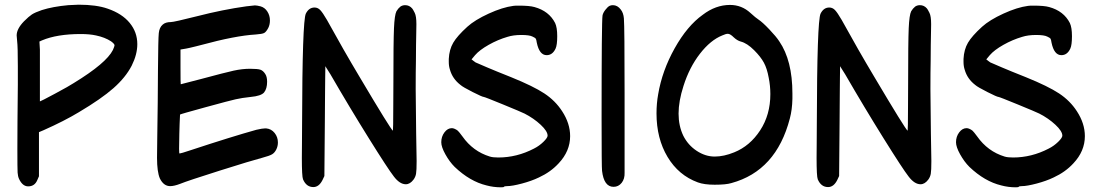

<svg xmlns="http://www.w3.org/2000/svg" viewBox="-20 -845 4694 818"><path d="M139 -78Q128 -51 100 -51Q76 -51 61 -83Q56 -94 55 -110Q54 -126 54 -212Q54 -311 56 -485V-562Q56 -646 53 -670Q51 -688 51 -694Q51 -722 82 -754Q103 -775 116 -783.5Q129 -792 158 -802Q205 -817 271 -823Q301 -825 315 -825Q391 -825 439 -808Q500 -787 532.5 -747.5Q565 -708 565 -657Q565 -613 541 -565Q515 -515 463.5 -469.5Q412 -424 316 -367Q253 -329 165 -290L146 -282V-94ZM150 -413Q153 -413 214.5 -446Q276 -479 294 -491Q433 -576 461 -632Q468 -648 468 -652Q468 -658 453 -669Q427 -686 389 -694Q362 -700 324 -700Q223 -700 159 -673L148 -668L150 -633V-611V-443Z M749 -559Q749 -486 750 -486Q752 -486 835 -508Q939 -536 975.5 -544Q1012 -552 1045 -552Q1078 -552 1089.5 -548Q1101 -544 1110 -530Q1118 -518 1118 -497Q1118 -467 1105 -451Q1092 -436 1048 -432Q1010 -428 984 -422Q961 -417 855 -388Q749 -359 747 -357Q745 -319 744 -274Q743 -244 743 -211Q743 -191 745 -191Q750 -191 792 -205Q968 -263 1072 -292Q1098 -298 1109 -298H1114Q1136 -296 1150 -278.5Q1164 -261 1164 -238Q1164 -222 1157 -208Q1150 -194 1139 -187.5Q1128 -181 1098 -173Q1052 -161 916 -118Q780 -75 748 -62Q722 -52 705 -52Q677 -52 661 -85Q649 -113 649 -173Q649 -222 650 -260Q651 -299 652 -408Q653 -517 653 -546Q654 -680 656.5 -704Q659 -728 673 -740Q685 -751 708 -751Q721 -751 820 -776Q929 -804 1029 -818Q1065 -822 1066 -822Q1074 -822 1090 -818Q1108 -813 1119 -796Q1130 -779 1130 -758Q1130 -740 1123 -726Q1114 -709 1105.5 -704.5Q1097 -700 1069 -698Q983 -693 836 -653Q829 -651 814.5 -647.5Q800 -644 789.5 -641.5Q779 -639 773 -638L749 -634Z M1354 -78Q1339 -48 1315 -48Q1285 -48 1271 -81Q1266 -93 1266 -173Q1266 -186 1266.5 -233.5Q1267 -281 1267 -317Q1268 -756 1283 -787Q1296 -813 1320 -813Q1334 -813 1344.5 -802Q1355 -791 1373 -760Q1444 -631 1511 -519Q1645 -293 1654 -288L1655 -315Q1655 -342 1655.5 -390Q1656 -438 1656 -493Q1656 -668 1658.5 -724.5Q1661 -781 1669 -797Q1676 -809 1686 -817Q1695 -823 1706 -823Q1724 -823 1736 -809Q1739 -806 1747 -790Q1754 -776 1754 -742Q1754 -730 1753.5 -710Q1753 -690 1752.5 -653.5Q1752 -617 1752 -584Q1751 -544 1751 -466Q1751 -409 1753 -277Q1755 -169 1755 -159Q1755 -118 1752.5 -104.5Q1750 -91 1742 -80Q1727 -60 1709 -60Q1683 -60 1658 -93Q1633 -125 1551 -256.5Q1469 -388 1388 -528L1366 -563V-551Q1366 -539 1365.5 -516.5Q1365 -494 1365 -466Q1365 -438 1364.5 -401Q1364 -364 1364 -328L1362 -95Z M2055 -558Q2090 -543 2158 -516Q2252 -478 2299 -447Q2346 -416 2375 -371Q2409 -319 2409 -265Q2409 -201 2360 -149Q2326 -112 2276 -89Q2245 -74 2203.5 -63Q2162 -52 2140 -52Q2129 -52 2127 -49Q2126 -47 2114 -47Q2083 -47 2053 -55Q1982 -72 1917 -134Q1895 -156 1877.5 -187.5Q1860 -219 1860 -239Q1860 -263 1873.5 -281Q1887 -299 1905 -299Q1909 -299 1915 -297Q1925 -293 1930.5 -288Q1936 -283 1950 -264Q1995 -200 2067 -178Q2080 -174 2103 -174Q2182 -174 2255 -212Q2277 -223 2295 -240.5Q2313 -258 2313 -267Q2313 -286 2283.5 -313.5Q2254 -341 2215 -361Q2201 -368 2123 -400Q2045 -432 2041 -432Q2035 -432 1993.5 -453Q1952 -474 1942 -483Q1908 -509 1897 -548Q1892 -563 1892 -581V-594Q1894 -634 1911 -663Q1928 -692 1971 -731Q2003 -760 2062 -787Q2121 -814 2167 -820Q2173 -821 2190 -821Q2236 -821 2257 -815Q2319 -798 2345 -747Q2354 -728 2354 -691Q2354 -653 2347 -638Q2334 -610 2309 -610Q2278 -610 2267 -663Q2265 -677 2262.5 -680.5Q2260 -684 2249 -689Q2236 -696 2201 -696Q2167 -696 2142 -688Q2101 -676 2062 -654Q2023 -632 2004 -610L1989 -592L1998 -585Q2008 -577 2011 -577Z M2641 -109Q2642 -83 2628.5 -66Q2615 -49 2594 -49Q2553 -49 2545 -117Q2543 -130 2543 -342Q2543 -755 2547 -779Q2549 -790 2559 -803Q2569 -816 2577 -820Q2583 -823 2591 -823Q2611 -823 2625 -804Q2636 -790 2638 -767Q2641 -731 2641 -447Z M3356 -424Q3355 -377 3345 -340Q3287 -117 3096 -65Q3073 -58 3025 -58Q2980 -58 2953 -68Q2871 -98 2824 -176.5Q2777 -255 2777 -362Q2777 -404 2784 -443Q2801 -544 2854.5 -639.5Q2908 -735 2974 -782Q3029 -824 3090 -824Q3140 -824 3177 -790Q3200 -769 3211 -762Q3228 -751 3257.5 -720Q3287 -689 3300 -669Q3356 -587 3356 -447ZM2891 -267Q2911 -227 2948 -202.5Q2985 -178 3025 -178Q3064 -178 3108 -196Q3175 -223 3218.5 -289.5Q3262 -356 3262 -444Q3262 -480 3255 -514Q3248 -553 3234.5 -578Q3221 -603 3193 -631Q3163 -661 3136 -668Q3121 -672 3106 -686Q3091 -701 3081 -701Q3072 -701 3057 -694Q3007 -674 2962 -616Q2917 -558 2892 -479Q2871 -414 2871 -361Q2871 -309 2891 -267Z M3547 -78Q3532 -48 3508 -48Q3478 -48 3464 -81Q3459 -93 3459 -173Q3459 -186 3459.5 -233.5Q3460 -281 3460 -317Q3461 -756 3476 -787Q3489 -813 3513 -813Q3527 -813 3537.5 -802Q3548 -791 3566 -760Q3637 -631 3704 -519Q3838 -293 3847 -288L3848 -315Q3848 -342 3848.5 -390Q3849 -438 3849 -493Q3849 -668 3851.5 -724.5Q3854 -781 3862 -797Q3869 -809 3879 -817Q3888 -823 3899 -823Q3917 -823 3929 -809Q3932 -806 3940 -790Q3947 -776 3947 -742Q3947 -730 3946.5 -710Q3946 -690 3945.5 -653.5Q3945 -617 3945 -584Q3944 -544 3944 -466Q3944 -409 3946 -277Q3948 -169 3948 -159Q3948 -118 3945.5 -104.5Q3943 -91 3935 -80Q3920 -60 3902 -60Q3876 -60 3851 -93Q3826 -125 3744 -256.5Q3662 -388 3581 -528L3559 -563V-551Q3559 -539 3558.5 -516.5Q3558 -494 3558 -466Q3558 -438 3557.5 -401Q3557 -364 3557 -328L3555 -95Z M4248 -558Q4283 -543 4351 -516Q4445 -478 4492 -447Q4539 -416 4568 -371Q4602 -319 4602 -265Q4602 -201 4553 -149Q4519 -112 4469 -89Q4438 -74 4396.5 -63Q4355 -52 4333 -52Q4322 -52 4320 -49Q4319 -47 4307 -47Q4276 -47 4246 -55Q4175 -72 4110 -134Q4088 -156 4070.5 -187.5Q4053 -219 4053 -239Q4053 -263 4066.5 -281Q4080 -299 4098 -299Q4102 -299 4108 -297Q4118 -293 4123.5 -288Q4129 -283 4143 -264Q4188 -200 4260 -178Q4273 -174 4296 -174Q4375 -174 4448 -212Q4470 -223 4488 -240.5Q4506 -258 4506 -267Q4506 -286 4476.5 -313.5Q4447 -341 4408 -361Q4394 -368 4316 -400Q4238 -432 4234 -432Q4228 -432 4186.5 -453Q4145 -474 4135 -483Q4101 -509 4090 -548Q4085 -563 4085 -581V-594Q4087 -634 4104 -663Q4121 -692 4164 -731Q4196 -760 4255 -787Q4314 -814 4360 -820Q4366 -821 4383 -821Q4429 -821 4450 -815Q4512 -798 4538 -747Q4547 -728 4547 -691Q4547 -653 4540 -638Q4527 -610 4502 -610Q4471 -610 4460 -663Q4458 -677 4455.5 -680.5Q4453 -684 4442 -689Q4429 -696 4394 -696Q4360 -696 4335 -688Q4294 -676 4255 -654Q4216 -632 4197 -610L4182 -592L4191 -585Q4201 -577 4204 -577Z"/></svg>

Font: Chanighter Handwriting Cyr
Style: Regular
Weight: 400
Designer: Sin Chanighter
Version: Version 001.001